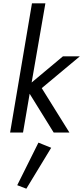

<svg xmlns="http://www.w3.org/2000/svg" viewBox="-20 -800 502 1159"><path d="M360 -460H462L232 -268L399 0H304L159 -234L119 0H41L173 -780H254L171 -302ZM212 61 289 92 139 339 84 318Z"/></svg>

Font: Jost*
Style: Italic
Weight: 400
Italic angle: -10°
Version: Version 3.7